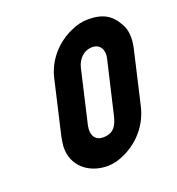

<svg xmlns="http://www.w3.org/2000/svg" viewBox="-97 -562 599 648"><g transform="rotate(-20 202.5 -238.0)"><path d="M114 -336 70 -146C67 -132 65 -120 64 -108C60 -38 115 6 182 6C203 6 223 1 246 -10C298 -35 341 -81 356 -146L400 -336C408 -371 406 -400 394 -422C373 -462 344 -482 289 -482C267 -482 246 -477 225 -467C171 -443 128 -395 114 -336ZM270 -389C297 -389 311 -366 304 -336L260 -148C253 -118 242 -90 201 -90C171 -90 159 -114 166 -146L210 -336C216 -363 237 -389 270 -389Z"/></g></svg>

Font: DIN Rundschrift
Style: EngKursiv
Weight: 400
Width: 3
Version: Version 1.027